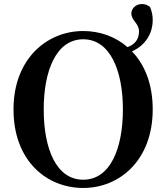

<svg xmlns="http://www.w3.org/2000/svg" viewBox="-20 -914 826 953"><path d="M393 -22C259 -22 197 -176 197 -371C197 -563 259 -719 393 -719C527 -719 590 -563 590 -371C590 -176 527 -22 393 -22ZM738 -815C738 -840 733 -858 725 -879C712 -890 698 -894 684 -894C653 -894 632 -870 632 -848C632 -811 670 -799 670 -758C670 -722 653 -695 613 -680C552 -733 475 -760 393 -760C212 -760 47 -621 47 -371C47 -116 211 19 393 19C575 19 738 -120 738 -371C738 -497 698 -594 635 -659C698 -687 738 -744 738 -815Z"/></svg>

Font: Noto Serif CJK JP
Style: Bold
Weight: 700
Designer: Ryoko NISHIZUKA 西塚涼子 (kana & ideographs); Frank Grießhammer (Latin, Greek & Cyrillic); Wenlong ZHANG 张文龙 (bopomofo); San
Foundry: Adobe Systems Incorporated
Version: Version 1.000;PS 1;hotconv 16.6.53;makeotf.lib2.5.65590